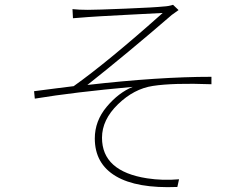

<svg xmlns="http://www.w3.org/2000/svg" viewBox="-20 -762 1040 800"><path d="M284 -686 282 -724Q308 -721 346 -721Q381 -721 503 -726Q625 -731 662 -735Q683 -736 701 -742L724 -720Q712 -712 696 -700Q512 -541 344 -408Q641 -442 861 -442V-411Q702 -417 617 -404Q538 -392 471.5 -327.5Q405 -263 405 -188Q405 -48 593 -19Q658 -9 726 -15L719 17Q550 24 462.5 -28Q375 -80 375 -185Q375 -258 424.5 -317Q474 -376 533 -400Q288 -378 125 -351L122 -382Q153 -386 215 -394Q277 -402 287 -403Q429 -504 658 -708Q637 -707 504 -700Q371 -693 348 -691Z"/></svg>

Font: Noto Sans Korean Thin
Style: Regular
Weight: 250
Designer: Ryoko NISHIZUKA  (kana & ideographs); Paul D. Hunt (Latin, Greek & Cyrillic); Wenlong ZHANG  (bopomofo); Sandoll Communi
Foundry: Adobe Systems Incorporated
Version: Version 1.0001;PS 1;hotconv 1.0.78;makeotf.lib2.5.61930